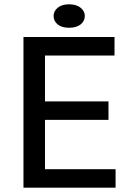

<svg xmlns="http://www.w3.org/2000/svg" viewBox="-20 -872 625 892"><path d="M89 -700H512V-614H189V-401H484V-315H189V-86H517V0H89ZM229 -798Q229 -820 248 -836Q267 -852 301 -852Q335 -852 354.5 -836Q374 -820 374 -798Q374 -774 354.5 -758.5Q335 -743 301 -743Q267 -743 248 -758.5Q229 -774 229 -798Z"/></svg>

Font: PT Sans Caption
Style: Regular
Weight: 400
Designer: A.Korolkova, O.Umpeleva, V.Yefimov
Foundry: ParaType Ltd
Version: Version 2.004W OFL